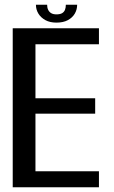

<svg xmlns="http://www.w3.org/2000/svg" viewBox="-20 -795 484 815"><path d="M34 0H400V-68H130.5V-312.5H384V-378H130.5V-607H400V-675H34ZM219.5 -699Q248.5 -699 268 -709.5Q287.5 -720 297.5 -737.2Q307.5 -754.5 307.5 -775H259.5Q259.5 -762.5 255.8 -753.2Q252 -744 243.5 -739Q235 -734 219.5 -734Q206 -734 197.5 -739Q189 -744 184.5 -753.2Q180 -762.5 180 -775H132.5Q132.5 -754.5 143 -737.2Q153.5 -720 172.8 -709.5Q192 -699 219.5 -699Z"/></svg>

Font: Anybody SemiCondensed
Style: Regular
Weight: 400
Width: 4
Version: Version 1.113;gftools[0.9.25]